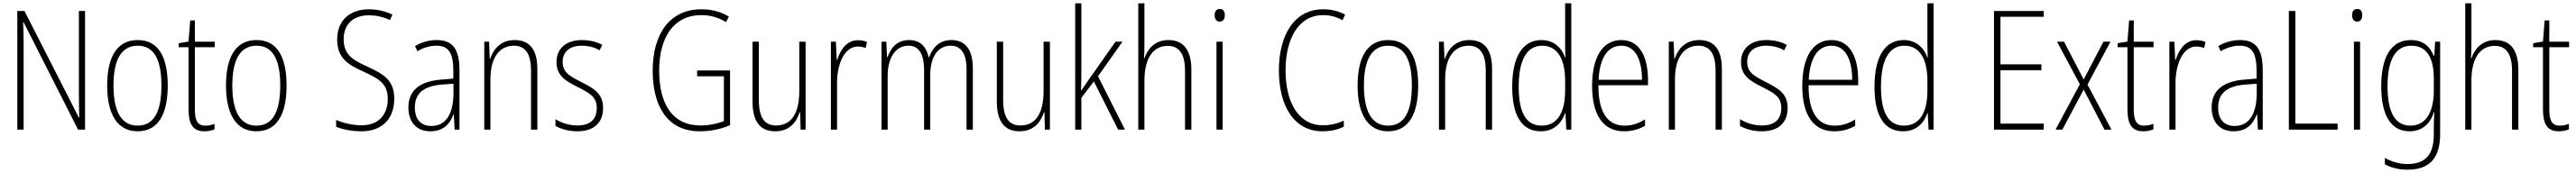

<svg xmlns="http://www.w3.org/2000/svg" viewBox="-20 -780 15477 1041"><path d="M491 0V-714H454V-211C454 -174 455 -120 456 -72H454L127 -714H84V0H122V-512C122 -566 121 -606 119 -646H122L449 0Z M988 -265C988 -433 934 -539 808 -539C686 -539 624 -442 624 -266C624 -90 687 10 807 10C928 10 988 -89 988 -265ZM662 -266C662 -419 708 -505 808 -505C911 -505 950 -411 950 -266C950 -108 905 -24 807 -24C708 -24 662 -112 662 -266Z M1214 -24C1165 -24 1151 -57 1151 -124V-496H1270V-529H1151V-657H1123L1113 -530L1054 -520V-496H1113V-124C1113 -36 1137 10 1208 10C1234 10 1253 5 1269 -2V-35C1255 -29 1235 -24 1214 -24Z M1702 -265C1702 -433 1648 -539 1522 -539C1400 -539 1338 -442 1338 -266C1338 -90 1401 10 1521 10C1642 10 1702 -89 1702 -265ZM1376 -266C1376 -419 1422 -505 1522 -505C1625 -505 1664 -411 1664 -266C1664 -108 1619 -24 1521 -24C1422 -24 1376 -112 1376 -266Z M2349 -186C2349 -297 2288 -333 2186 -380C2104 -417 2045 -449 2045 -544C2045 -635 2104 -688 2196 -688C2233 -688 2278 -681 2323 -659L2338 -692C2300 -711 2249 -724 2196 -724C2086 -724 2006 -660 2006 -543C2006 -428 2074 -390 2164 -349C2262 -304 2310 -275 2310 -184C2310 -86 2251 -26 2153 -26C2098 -26 2042 -40 2000 -58V-17C2042 0 2096 10 2152 10C2271 10 2349 -60 2349 -186Z M2604 -539C2559 -539 2513 -526 2474 -503L2488 -472C2530 -496 2568 -505 2602 -505C2673 -505 2704 -466 2704 -353V-307L2631 -301C2505 -291 2434 -238 2434 -133C2434 -54 2476 10 2566 10C2648 10 2685 -38 2705 -92H2707L2712 0H2741V-357C2741 -486 2699 -539 2604 -539ZM2634 -271 2705 -276V-218C2704 -101 2664 -22 2572 -22C2509 -22 2473 -62 2473 -133C2473 -219 2527 -262 2634 -271Z M3072 -539C2989 -539 2944 -484 2925 -425H2923L2919 -529H2890V0H2927V-302C2927 -439 2985 -505 3068 -505C3133 -505 3171 -461 3171 -356V0H3209V-365C3209 -485 3160 -539 3072 -539Z M3604 -130C3604 -220 3545 -249 3472 -287C3401 -323 3361 -346 3361 -407C3361 -471 3406 -505 3476 -505C3514 -505 3555 -495 3583 -477L3599 -510C3566 -528 3524 -539 3477 -539C3378 -539 3324 -484 3324 -407C3324 -323 3380 -292 3456 -254C3525 -219 3566 -196 3566 -130C3566 -64 3529 -25 3449 -25C3401 -25 3354 -40 3318 -63V-22C3347 -6 3393 10 3449 10C3552 10 3604 -44 3604 -130Z M4169 -356V-321H4330V-51C4291 -36 4241 -25 4189 -25C4022 -25 3941 -153 3941 -355C3941 -553 4027 -689 4194 -689C4243 -689 4292 -678 4343 -647L4360 -680C4307 -712 4253 -724 4194 -724C4002 -724 3902 -572 3902 -355C3902 -138 3993 10 4185 10C4246 10 4312 -2 4367 -27V-356Z M4821 -529H4783V-233C4783 -91 4731 -25 4643 -25C4576 -25 4540 -71 4540 -178V-529H4502V-170C4502 -51 4546 10 4639 10C4725 10 4766 -46 4785 -104H4788L4791 0H4821Z M5135 -538C5066 -538 5029 -477 5011 -420H5008L5003 -529H4973V0H5010V-283C5010 -393 5054 -500 5134 -500C5152 -500 5169 -496 5182 -491L5190 -527C5173 -535 5154 -538 5135 -538Z M5698 -539C5626 -539 5586 -497 5563 -436H5560C5548 -495 5512 -539 5443 -539C5365 -539 5331 -485 5313 -436H5310L5306 -529H5277V0H5314V-323C5314 -426 5357 -505 5439 -505C5494 -505 5533 -468 5533 -355V0H5570V-328C5570 -441 5618 -505 5693 -505C5749 -505 5788 -465 5788 -364V0H5826V-367C5826 -486 5777 -539 5698 -539Z M6289 -529H6251V-233C6251 -91 6199 -25 6111 -25C6044 -25 6008 -71 6008 -178V-529H5970V-170C5970 -51 6014 10 6107 10C6193 10 6234 -46 6253 -104H6256L6259 0H6289Z M6478 -370V-760H6441V0H6478V-191L6553 -290L6699 0H6740L6578 -321L6725 -529H6683L6517 -293C6503 -272 6493 -257 6477 -235H6476C6478 -281 6478 -322 6478 -370Z M6857 -503V-760H6820V0H6857V-295C6857 -439 6916 -504 6997 -504C7061 -504 7101 -462 7101 -354V0H7139V-360C7139 -481 7090 -539 7001 -539C6920 -539 6876 -485 6857 -430H6854C6856 -454 6857 -473 6857 -503Z M7310 -726C7287 -726 7279 -709 7279 -688C7279 -667 7289 -650 7309 -650C7330 -650 7340 -666 7340 -689C7340 -709 7332 -726 7310 -726ZM7327 -529H7290V0H7327Z M7931 -689C7968 -689 8009 -681 8047 -658L8063 -692C8022 -714 7979 -724 7931 -724C7749 -724 7665 -556 7665 -358C7665 -132 7763 10 7927 10C7978 10 8023 -1 8055 -18V-54C8025 -40 7982 -26 7929 -26C7787 -26 7705 -158 7705 -358C7705 -533 7775 -689 7931 -689Z M8502 -265C8502 -433 8448 -539 8322 -539C8200 -539 8138 -442 8138 -266C8138 -90 8201 10 8321 10C8442 10 8502 -89 8502 -265ZM8176 -266C8176 -419 8222 -505 8322 -505C8425 -505 8464 -411 8464 -266C8464 -108 8419 -24 8321 -24C8222 -24 8176 -112 8176 -266Z M8809 -539C8726 -539 8681 -484 8662 -425H8660L8656 -529H8627V0H8664V-302C8664 -439 8722 -505 8805 -505C8870 -505 8908 -461 8908 -356V0H8946V-365C8946 -485 8897 -539 8809 -539Z M9239 10C9322 10 9366 -44 9385 -100H9387L9392 0H9422V-760H9385V-517C9385 -491 9386 -463 9387 -433H9385C9367 -488 9320 -539 9243 -539C9131 -539 9067 -441 9067 -258C9067 -83 9125 10 9239 10ZM9244 -24C9148 -24 9106 -107 9106 -258C9106 -420 9155 -505 9247 -505C9338 -505 9385 -426 9385 -294V-236C9385 -104 9339 -24 9244 -24Z M9723 -539C9605 -539 9547 -427 9547 -263C9547 -98 9607 10 9739 10C9788 10 9828 -2 9865 -23V-61C9821 -35 9785 -24 9741 -24C9637 -24 9584 -110 9585 -267H9883V-300C9883 -428 9838 -539 9723 -539ZM9723 -505C9810 -505 9847 -415 9847 -300H9586C9593 -437 9644 -505 9723 -505Z M10190 -539C10107 -539 10062 -484 10043 -425H10041L10037 -529H10008V0H10045V-302C10045 -439 10103 -505 10186 -505C10251 -505 10289 -461 10289 -356V0H10327V-365C10327 -485 10278 -539 10190 -539Z M10722 -130C10722 -220 10663 -249 10590 -287C10519 -323 10479 -346 10479 -407C10479 -471 10524 -505 10594 -505C10632 -505 10673 -495 10701 -477L10717 -510C10684 -528 10642 -539 10595 -539C10496 -539 10442 -484 10442 -407C10442 -323 10498 -292 10574 -254C10643 -219 10684 -196 10684 -130C10684 -64 10647 -25 10567 -25C10519 -25 10472 -40 10436 -63V-22C10465 -6 10511 10 10567 10C10670 10 10722 -44 10722 -130Z M10986 -539C10868 -539 10810 -427 10810 -263C10810 -98 10870 10 11002 10C11051 10 11091 -2 11128 -23V-61C11084 -35 11048 -24 11004 -24C10900 -24 10847 -110 10848 -267H11146V-300C11146 -428 11101 -539 10986 -539ZM10986 -505C11073 -505 11110 -415 11110 -300H10849C10856 -437 10907 -505 10986 -505Z M11416 10C11499 10 11543 -44 11562 -100H11564L11569 0H11599V-760H11562V-517C11562 -491 11563 -463 11564 -433H11562C11544 -488 11497 -539 11420 -539C11308 -539 11244 -441 11244 -258C11244 -83 11302 10 11416 10ZM11421 -24C11325 -24 11283 -107 11283 -258C11283 -420 11332 -505 11424 -505C11515 -505 11562 -426 11562 -294V-236C11562 -104 11516 -24 11421 -24Z M12261 0V-36H12001V-357H12247V-393H12001V-679H12261V-714H11962V0Z M12478 -273 12332 0H12373L12501 -241L12626 0H12668L12524 -271L12662 -529H12620L12501 -302L12383 -529H12341Z M12865 -24C12816 -24 12802 -57 12802 -124V-496H12921V-529H12802V-657H12774L12764 -530L12705 -520V-496H12764V-124C12764 -36 12788 10 12859 10C12885 10 12904 5 12920 -2V-35C12906 -29 12886 -24 12865 -24Z M13178 -538C13109 -538 13072 -477 13054 -420H13051L13046 -529H13016V0H13053V-283C13053 -393 13097 -500 13177 -500C13195 -500 13212 -496 13225 -491L13233 -527C13216 -535 13197 -538 13178 -538Z M13440 -539C13395 -539 13349 -526 13310 -503L13324 -472C13366 -496 13404 -505 13438 -505C13509 -505 13540 -466 13540 -353V-307L13467 -301C13341 -291 13270 -238 13270 -133C13270 -54 13312 10 13402 10C13484 10 13521 -38 13541 -92H13543L13548 0H13577V-357C13577 -486 13535 -539 13440 -539ZM13470 -271 13541 -276V-218C13540 -101 13500 -22 13408 -22C13345 -22 13309 -62 13309 -133C13309 -219 13363 -262 13470 -271Z M13734 0H14027V-36H13773V-714H13734Z M14145 -726C14122 -726 14114 -709 14114 -688C14114 -667 14124 -650 14144 -650C14165 -650 14175 -666 14175 -689C14175 -709 14167 -726 14145 -726ZM14162 -529H14125V0H14162Z M14467 -539C14347 -539 14289 -435 14289 -261C14289 -79 14352 10 14459 10C14535 10 14585 -36 14605 -105H14608C14606 -67 14605 -41 14605 -10V30C14605 149 14555 207 14448 207C14395 207 14352 193 14311 170V209C14349 229 14393 241 14448 241C14585 241 14643 165 14643 27V-529H14613L14608 -445H14604C14583 -497 14543 -539 14467 -539ZM14470 -505C14569 -505 14605 -422 14605 -308V-232C14605 -127 14570 -24 14464 -24C14374 -24 14327 -101 14327 -261C14327 -410 14369 -505 14470 -505Z M14831 -503V-760H14794V0H14831V-295C14831 -439 14890 -504 14971 -504C15035 -504 15075 -462 15075 -354V0H15113V-360C15113 -481 15064 -539 14975 -539C14894 -539 14850 -485 14831 -430H14828C14830 -454 14831 -473 14831 -503Z M15362 -24C15313 -24 15299 -57 15299 -124V-496H15418V-529H15299V-657H15271L15261 -530L15202 -520V-496H15261V-124C15261 -36 15285 10 15356 10C15382 10 15401 5 15417 -2V-35C15403 -29 15383 -24 15362 -24Z"/></svg>

Font: Noto Sans Gurmukhi Condensed ExtraLight
Style: Regular
Weight: 200
Width: 3
Designer: Jelle Bosma - Monotype Design Team
Foundry: Monotype Imaging Inc.
Version: Version 2.004